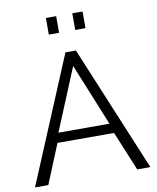

<svg xmlns="http://www.w3.org/2000/svg" viewBox="-98 -992 871 1067"><g transform="rotate(-10 338.0 -458.5)"><path d="M309 -710H368L663 0H589L497 -222H178L87 0H12ZM481 -277 338 -628 193 -277ZM235 -823V-917H293V-823ZM384 -823V-917H442V-823Z"/></g></svg>

Font: Raleway
Style: Regular
Weight: 400
Designer: Matt McInerney, Pablo Impallari, Rodrigo Fuenzalida
Foundry: Matt McInerney, Pablo Impallari, Rodrigo Fuenzalida
Version: Version 4.101;RELEASE